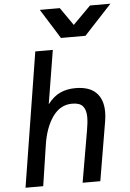

<svg xmlns="http://www.w3.org/2000/svg" viewBox="-65 -1077 759 1124"><g transform="rotate(-5 314.0 -515.0)"><path d="M165 -790H268L216.5 -475Q250 -519 290 -537.2Q330 -555.5 379.5 -555.5Q461.5 -555.5 501.5 -515.2Q541.5 -475 541.5 -402Q541.5 -374.5 536.5 -346L478 0H374L426.5 -304Q434.5 -349 434.5 -380.5Q434.5 -422.5 416.2 -444.5Q398 -466.5 353 -466.5Q283 -466.5 238.2 -403.2Q193.5 -340 178.5 -238L142.5 0H38.5ZM212.5 -1030H330L403 -925L507.5 -1030H627.5L465.5 -855.5H321.5Z"/></g></svg>

Font: JuliaMono Medium
Style: Italic
Weight: 500
Italic angle: -9°
Monospace: yes
Designer: cormullion
Foundry: corm
Version: Version 0.054; ttfautohint (v1.8.4)